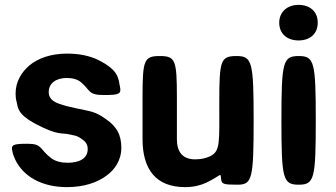

<svg xmlns="http://www.w3.org/2000/svg" viewBox="-20 -758 1378 788"><path d="M258 -90C231 -90 207 -96 190 -109C142 -145 155 -168 94 -168C33 -168 24 -164 31 -136C33 -125 37 -115 42 -104C75 -34 151 10 255 10C323 10 378 -8 417 -37C450 -61 478 -99 478 -152C478 -178 473 -200 463 -219C452 -238 437 -254 419 -266C369 -303 352 -300 295 -313C272 -318 250 -323 232 -329C206 -337 180 -349 180 -380C180 -418 212 -438 254 -438C279 -438 299 -432 313 -420C352 -387 341 -368 406 -368C470 -368 479 -372 472 -404C465 -434 471 -468 383 -512C348 -529 305 -538 255 -538C189 -538 136 -519 100 -489C70 -463 44 -425 44 -374C44 -362 45 -351 48 -341C54 -315 51 -289 129 -248C216 -202 235 -213 262 -207C284 -201 294 -205 323 -182C333 -174 340 -163 340 -146C340 -106 303 -90 258 -90Z M781 -104C730 -104 706 -134 706 -186V-357C706 -512 700 -528 636 -528C571 -528 565 -512 565 -358V-187C565 -64 619 10 740 10C774 10 802 3 826 -8C887 -37 885 -52 887 -27C889 -2 895 0 955 0C1015 0 1021 -24 1021 -264C1021 -504 1015 -528 951 -528C886 -528 880 -511 880 -341C880 -171 885 -139 843 -117C826 -109 806 -104 781 -104Z M1276 -264C1276 -504 1270 -528 1206 -528C1141 -528 1135 -504 1135 -264C1135 -24 1141 0 1206 0C1270 0 1276 -24 1276 -264ZM1205 -592C1252 -592 1284 -619 1284 -665C1284 -711 1252 -738 1205 -738C1159 -738 1126 -709 1126 -665C1126 -619 1159 -592 1205 -592Z"/></svg>

Font: Asimov Print
Style: A
Weight: 500
Designer: Google
Version: Version 2.000980: 2014